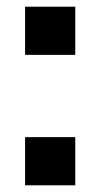

<svg xmlns="http://www.w3.org/2000/svg" viewBox="-20 -554 300 574"><path d="M55 0V-144H205V0ZM55 -390V-534H205V-390Z"/></svg>

Font: Mozilla Text ExtraLight
Style: Regular
Weight: 200
Designer: Studio DRAMA
Foundry: Studio DRAMA
Version: Version 1.000